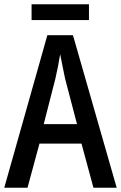

<svg xmlns="http://www.w3.org/2000/svg" viewBox="-20 -880 567 900"><path d="M418 0 362 -207H165L109 0H0L202 -715H322L527 0ZM285 -512Q280 -538 273 -570.5Q266 -603 262 -626Q258 -600 252 -569.5Q246 -539 240 -513L185 -298H341ZM397 -860V-786H128V-860Z"/></svg>

Font: Noto Sans Georgian Condensed Medium
Style: Regular
Weight: 500
Width: 3
Designer: Monotype Design Team, Akaki Razmadze
Foundry: Google LLC
Version: Version 2.005; ttfautohint (v1.8.4.7-5d5b)